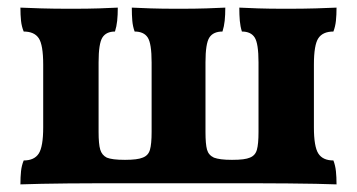

<svg xmlns="http://www.w3.org/2000/svg" viewBox="-20 -481 936 504"><path d="M33.6 3Q33.6 -16.6 35.2 -31.6Q36.8 -46.6 42.2 -59.8Q70 -59.8 81.7 -77.9Q93.4 -96 93.4 -146.8V-311.2Q93.4 -363.2 81.7 -380.7Q70 -398.2 42.2 -398.2Q36.8 -411.4 35.2 -426.4Q33.6 -441.4 33.6 -461Q56.2 -460 88.2 -459Q120.2 -458 167.2 -458Q211.8 -458 240.1 -459Q268.4 -460 289.2 -461Q289.2 -441.4 287.6 -426.4Q286 -411.4 281.8 -398.2Q258.8 -398.2 248.8 -382.5Q238.8 -366.8 238.8 -317.2V-134.6Q238.8 -102.8 243.1 -88.3Q247.4 -73.8 260.4 -67.2Q267.4 -64.4 278.9 -62.9Q290.4 -61.4 308.2 -61.4Q324.6 -61.4 336.3 -62.9Q348 -64.4 354.4 -67.2Q369.2 -72.6 373.6 -87.7Q378 -102.8 378 -134.6V-317.2Q378 -366.8 367.8 -382.5Q357.6 -398.2 333.4 -398.2Q328.6 -411.4 327.3 -426.4Q326 -441.4 326 -461Q347.2 -460 375.5 -459Q403.8 -458 448.4 -458Q493.6 -458 521.9 -459Q550.2 -460 571.4 -461Q571.4 -441.4 569.8 -426.4Q568.2 -411.4 564 -398.2Q539.8 -398.2 529.6 -382.5Q519.4 -366.8 519.4 -317.2V-134.6Q519.4 -102.8 523.4 -88.3Q527.4 -73.8 541.6 -67.2Q549.2 -64.4 560.6 -62.9Q572 -61.4 589 -61.4Q607 -61.4 618.2 -62.9Q629.4 -64.4 635.8 -67.2Q650 -72.6 654.3 -87.7Q658.6 -102.8 658.6 -134.6V-317.2Q658.6 -366.8 648.6 -382.5Q638.6 -398.2 615 -398.2Q610.8 -411.4 609.5 -426.4Q608.2 -441.4 608.2 -461Q629 -460 657.3 -459Q685.6 -458 730.2 -458Q777.2 -458 808.9 -459Q840.6 -460 863.4 -461Q863.4 -441.4 861.8 -426.4Q860.2 -411.4 855.2 -398.2Q827.4 -398.2 815.7 -380.7Q804 -363.2 804 -311.2V-146.8Q804 -96 815.7 -77.9Q827.4 -59.8 855.2 -59.8Q860.2 -46.6 861.8 -31.6Q863.4 -16.6 863.4 3Q840.6 2 809.1 1.5Q777.6 1 735.6 0.5Q693.6 0 639.4 0H252.2Q197.4 0 157.9 0.5Q118.4 1 89 1.5Q59.6 2 33.6 3Z"/></svg>

Font: Vollkorn
Style: Regular
Weight: 400
Designer: Friedrich Althausen
Foundry: Friedrich Althausen
Version: Version 4.104